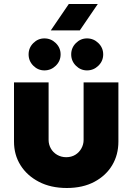

<svg xmlns="http://www.w3.org/2000/svg" viewBox="-20 -927 654 960"><path d="M415 -575Q383 -575 359.5 -598.5Q336 -622 336 -655Q336 -688 359.5 -711.5Q383 -735 415 -735Q448 -735 472 -711.5Q496 -688 496 -655Q496 -622 472 -598.5Q448 -575 415 -575ZM202 -575Q170 -575 146.5 -598.5Q123 -622 123 -655Q123 -688 146.5 -711.5Q170 -735 202 -735Q235 -735 259 -711.5Q283 -688 283 -655Q283 -622 259 -598.5Q235 -575 202 -575ZM314 13Q234 13 174.5 -18Q115 -49 82.5 -101Q50 -153 50 -219V-515H223V-227Q223 -205 234 -185Q245 -165 265.5 -153Q286 -141 311 -141Q337 -141 356.5 -153Q376 -165 387 -185Q398 -205 398 -227V-515H572V-219Q572 -153 541 -101Q510 -49 452 -18Q394 13 314 13ZM234 -775 324 -907H469L379 -775Z"/></svg>

Font: MuseoModerno Thin ExtraBold
Style: Regular
Weight: 800
Version: Version 1.002